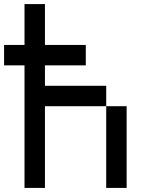

<svg xmlns="http://www.w3.org/2000/svg" viewBox="-20 -920 740 940"><path d="M0 -600V-700H100V-900H200V-700H400V-600H200V-500H500V-400H200V0H100V-600ZM500 0V-400H600V0Z"/></svg>

Font: Galmuri9 Regular
Style: Regular
Weight: 400
Designer: Lee Minseo (quiple)
Version: Version 2.399;hotconv 1.1.1;makeotfexe 2.6.0 DEVELOPMENT